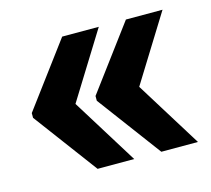

<svg xmlns="http://www.w3.org/2000/svg" viewBox="-67 -529 602 547"><g transform="rotate(-15 234.0 -256.0)"><path d="M18 -249 158 -61H266L145 -256L266 -451H158L18 -263ZM206 -249 346 -61H454L333 -256L454 -451H346L206 -263Z"/></g></svg>

Font: Asimov Pro
Style: Blk
Weight: 900
Designer: Google
Version: Version 2.000980; 2014